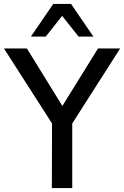

<svg xmlns="http://www.w3.org/2000/svg" viewBox="-29 -950 627 970"><path d="M233 0 234 -365 254 -295 -9 -705H107L292 -405H280L466 -705H578L316 -295L336 -365V0ZM127 -765 240 -930H330L443 -765H368L285 -870L202 -765Z"/></svg>

Font: Nunito Sans 10pt SemiCondensed SemiBold
Style: Regular
Weight: 600
Width: 4
Designer: Vernon Adams
Foundry: Vernon Adams
Version: Version 3.101;gftools[0.9.27]